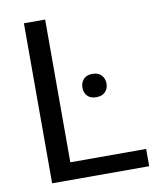

<svg xmlns="http://www.w3.org/2000/svg" viewBox="-81 -775 700 840"><g transform="rotate(-10 269.0 -355.5)"><path d="M176.8 -76.7H513.7V0H82.5V-710.9H176.8ZM285.6 -388.7Q285.6 -410.6 299.1 -425.8Q312.5 -440.9 338.9 -440.9Q365.2 -440.9 378.9 -425.8Q392.6 -410.6 392.6 -388.7Q392.6 -366.7 378.9 -352.1Q365.2 -337.4 338.9 -337.4Q312.5 -337.4 299.1 -352.1Q285.6 -366.7 285.6 -388.7Z"/></g></svg>

Font: Roboto
Style: Regular
Weight: 400
Designer: Google
Version: Version 2.001047; 2015